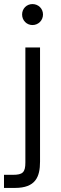

<svg xmlns="http://www.w3.org/2000/svg" viewBox="-53 -756 302 952"><path d="M-33.2 175.8H21C123 175.8 145.5 121.6 145.5 45.4V-520.5H72.8V49.8C72.8 98.6 59.6 110.8 11.2 110.8H-33.2ZM56.6 -684.1C56.6 -654.8 79.1 -631.8 107.9 -631.8C137.2 -631.8 160.2 -654.8 160.2 -684.1C160.2 -713.4 137.2 -735.8 107.9 -735.8C79.1 -735.8 56.6 -713.4 56.6 -684.1Z"/></svg>

Font: Faust Sans
Style: Regular
Weight: 400
Designer: Andreas Faust
Version: Version 1.003;Glyphs 3.1.2 (3151)